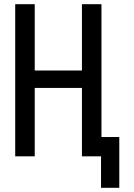

<svg xmlns="http://www.w3.org/2000/svg" viewBox="-20 -745 640 915"><path d="M461.5 0H370.5V-326H145.5V0H52.5V-725H145.5V-409H370.5V-725H463.5V-92H548.5V150H461.5Z"/></svg>

Font: JuliaMono
Style: Regular
Weight: 400
Monospace: yes
Designer: cormullion
Foundry: corm
Version: Version 0.055; ttfautohint (v1.8.4)